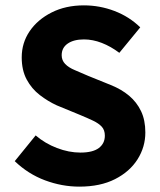

<svg xmlns="http://www.w3.org/2000/svg" viewBox="-20 -684 596 716"><path d="M276 12Q211 12 148 -11.5Q85 -35 35 -83L113 -179Q148 -149 192.5 -132Q237 -115 280 -115Q326 -115 348.5 -132Q371 -149 371 -178Q371 -199 359.5 -211.5Q348 -224 327 -234Q306 -244 277 -256L192 -291Q159 -306 128.5 -329.5Q98 -353 79.5 -387.5Q61 -422 61 -470Q61 -524 90.5 -567.5Q120 -611 172.5 -637.5Q225 -664 293 -664Q352 -664 407 -643Q462 -622 503 -582L425 -487Q393 -511 359.5 -524Q326 -537 293 -537Q255 -537 232.5 -521.5Q210 -506 210 -478Q210 -459 223 -445.5Q236 -432 259 -422.5Q282 -413 309 -401L393 -367Q433 -351 461.5 -327Q490 -303 506 -269.5Q522 -236 522 -190Q522 -136 493 -90Q464 -44 409 -16Q354 12 276 12Z"/></svg>

Font: Source Sans 3 ExtraLight
Style: Bold
Weight: 700
Version: Version 3.052;hotconv 1.1.0;makeotfexe 2.6.0